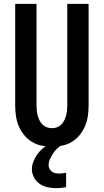

<svg xmlns="http://www.w3.org/2000/svg" viewBox="-20 -755 540 999"><path d="M250 8Q223 8 196 2.5Q169 -3 146 -17Q123 -31 105.5 -52.5Q88 -74 77.5 -99Q67 -124 63 -151Q59 -178 59 -205V-735H170V-205Q170 -192 171.5 -178.5Q173 -165 176.5 -152.5Q180 -140 186 -128Q192 -116 201.5 -106.5Q211 -97 224 -92.5Q237 -88 250 -88Q263 -88 276 -92.5Q289 -97 298.5 -106.5Q308 -116 314 -128Q320 -140 323.5 -152.5Q327 -165 328.5 -178.5Q330 -192 330 -205V-735H441V-205Q441 -178 437 -151Q433 -124 422.5 -99Q412 -74 394.5 -52.5Q377 -31 354 -17Q331 -3 304 2.5Q277 8 250 8ZM272 224Q249 224 227 219Q205 214 186.5 201.5Q168 189 157 168.5Q146 148 146 126Q146 105 154 85Q162 65 174 48Q186 31 202 17.5Q218 4 237 -7L238 -8H301V0Q287 8 275.5 19.5Q264 31 255.5 44.5Q247 58 240 73Q233 88 233 105Q233 114 237.5 123Q242 132 250 138Q258 144 268 146Q278 148 287 148Q297 148 306 146.5Q315 145 324 144V219Q311 221 298 222.5Q285 224 272 224Z"/></svg>

Font: Iosevka Curly
Style: Bold
Weight: 700
Monospace: yes
Designer: Belleve Invis
Foundry: Belleve Invis
Version: Version 22.1.2; ttfautohint (v1.8.4)